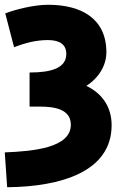

<svg xmlns="http://www.w3.org/2000/svg" viewBox="-31 -578 509 805"><path d="M170 -410C122 -410 77 -399 28 -380L-9 -522C31 -537 108 -558 171 -558C310 -558 415 -500 415 -359C415 -304 384 -252 331 -218C396 -187 437 -131 437 -53C437 142 224 205 -1 207L-11 61C109 56 266 42 266 -55C266 -121 196 -131 137 -131H93V-274C185 -274 247 -293 247 -352C247 -390 221 -410 170 -410Z"/></svg>

Font: Repo ExtraBold
Style: Bold
Weight: 700
Designer: Stefan Peev
Foundry: Context Ltd
Version: Version 1.502